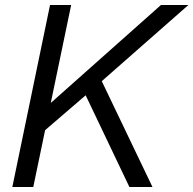

<svg xmlns="http://www.w3.org/2000/svg" viewBox="-20 -749 775 769"><path d="M498.3 0 323.1 -367.3 149.6 -218.1 173.1 -327.6 624.7 -729H734.6L387.6 -423.9L590.7 0ZM29.4 0 180.4 -729H265L113.3 0Z"/></svg>

Font: Mona Sans ExtraLight
Style: Italic
Weight: 200
Italic angle: -11.6951°
Designer: Deni Anggara
Foundry: GitHub
Version: Version 2.000